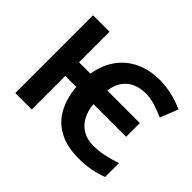

<svg xmlns="http://www.w3.org/2000/svg" viewBox="-149 -981 1247 1247"><g transform="rotate(45 475.0 -357.0)"><path d="M681 10Q573 10 500 -29.5Q427 -69 388.5 -140.5Q350 -212 342 -308H241V0H90V-714H241V-434H346Q360 -521 404.5 -586Q449 -651 522.5 -687.5Q596 -724 696 -724Q753 -724 809.5 -710.5Q866 -697 915 -674L866 -551Q823 -570 778.5 -584Q734 -598 692 -598Q612 -598 561.5 -555.5Q511 -513 501 -434H800V-308H500Q504 -253 527 -209.5Q550 -166 591 -141Q632 -116 691 -116Q738 -116 785.5 -126Q833 -136 888 -154V-27Q838 -8 789.5 1Q741 10 681 10Z"/></g></svg>

Font: Noto IKEA Arabic
Style: Bold
Weight: 700
Designer: Monotype Design Team
Foundry: Monotype Imaging Inc.
Version: Version 1.200